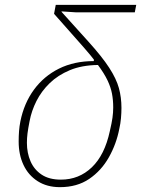

<svg xmlns="http://www.w3.org/2000/svg" viewBox="-20 -760 582 792"><path d="M536 -709H295L234 -713V-711L345 -588Q401 -526 430.5 -480.5Q460 -435 470.5 -396.5Q481 -358 481 -315Q481 -294 479 -272Q477 -250 472 -228Q460 -166 429 -111Q398 -56 348 -22Q298 12 227 12Q174 12 135.5 -12.5Q97 -37 77 -79.5Q57 -122 57 -176Q57 -198 58.5 -218.5Q60 -239 64 -259Q79 -334 120 -390Q161 -446 223.5 -477Q286 -508 367 -508L368 -533L377 -502Q364 -519 351.5 -534Q339 -549 325 -565L203 -703L210 -740H542ZM447 -317Q447 -347 442 -373.5Q437 -400 423.5 -428.5Q410 -457 384 -492Q317 -491 268 -470.5Q219 -450 185 -417Q151 -384 130.5 -343.5Q110 -303 102 -260Q96 -230 93.5 -210Q91 -190 91 -171Q91 -129 106 -94.5Q121 -60 152 -39.5Q183 -19 231 -19Q306 -19 359 -70Q412 -121 433 -219Q441 -253 444 -274.5Q447 -296 447 -317Z"/></svg>

Font: IBM Plex Sans ExtraLight
Style: Italic
Weight: 250
Italic angle: -11.31°
Designer: Mike Abbink, Paul van der Laan, Pieter van Rosmalen
Foundry: Bold Monday
Version: Version 3.201